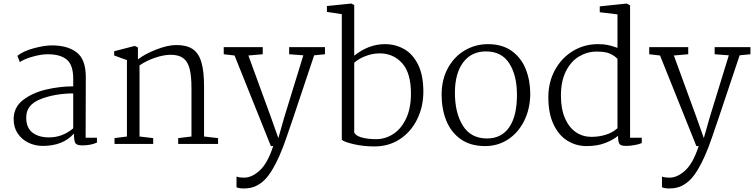

<svg xmlns="http://www.w3.org/2000/svg" viewBox="-20 -812 4253 1083"><path d="M464 -377 463 -35H527V-8Q493 8 443 8Q413 8 405 -5Q397 -18 397 -59Q336 11 221 11Q178 11 140.5 -7Q103 -25 80 -59Q57 -93 57 -140Q57 -208 111.5 -249Q166 -290 242.5 -307.5Q319 -325 393 -325V-368Q393 -445 357 -475.5Q321 -506 249 -506Q213 -506 166 -493Q119 -480 92 -462L78 -497Q111 -524 171 -540Q231 -556 273 -556Q361 -556 412.5 -516.5Q464 -477 464 -377ZM128 -151Q127 -93 162 -65Q197 -37 257 -37Q332 -37 393 -88V-285Q293 -285 210.5 -253.5Q128 -222 128 -151Z M696 -42V-473L624 -499V-523L740 -553L758 -544V-477Q796 -507 861 -532.5Q926 -558 975 -558Q1033 -558 1067 -535Q1101 -512 1116 -461Q1131 -410 1131 -324V-42L1210 -33V0H985V-33L1060 -42V-315Q1060 -384 1049.5 -424.5Q1039 -465 1013.5 -484Q988 -503 943 -503Q904 -503 855 -486.5Q806 -470 767 -443V-42L844 -33V0H626V-33Z M1353 190Q1397 192 1443 151.5Q1489 111 1521 12H1508L1303 -499L1242 -506V-546H1462V-506L1381 -499L1506 -157L1550 -33L1583 -149L1691 -500L1611 -506V-546H1813V-506L1752 -500Q1597 -34 1577 16Q1537 120 1495 176.5Q1453 233 1395 247Q1379 251 1353 251Q1342 251 1330 249Q1318 247 1314 244V184Q1331 190 1353 190Z M1824 -745V-778L1961 -792L1978 -784V-498Q2060 -563 2151 -563Q2210 -563 2259 -535.5Q2308 -508 2338 -448Q2368 -388 2368 -295Q2368 -210 2333 -139Q2298 -68 2235.5 -27Q2173 14 2092 14Q2029 14 1974 1Q1919 -12 1908 -24V-732ZM2101 -27Q2153 -27 2198 -56Q2243 -85 2270.5 -143Q2298 -201 2298 -284Q2298 -401 2248 -456Q2198 -511 2122 -511Q2082 -511 2042.5 -496Q2003 -481 1978 -458V-65Q1986 -46 2020.5 -36.5Q2055 -27 2101 -27Z M2971 -282Q2970 -197 2936.5 -130Q2903 -63 2845.5 -25.5Q2788 12 2717 12Q2633 12 2578 -27.5Q2523 -67 2497 -132.5Q2471 -198 2471 -278Q2471 -363 2506.5 -428Q2542 -493 2602 -528Q2662 -563 2732 -563Q2813 -563 2866.5 -524.5Q2920 -486 2945.5 -422Q2971 -358 2971 -282ZM2546 -288Q2546 -175 2591 -103Q2636 -31 2727 -31Q2809 -31 2852.5 -94.5Q2896 -158 2896 -277Q2896 -386 2853 -454Q2810 -522 2721 -522Q2639 -522 2592.5 -460Q2546 -398 2546 -288Z M3534 -782V-35H3600V-5Q3585 2 3558.5 6.5Q3532 11 3511 11Q3482 11 3474 -0.5Q3466 -12 3466 -46Q3441 -24 3395.5 -6Q3350 12 3289 12Q3230 12 3181 -18Q3132 -48 3102.5 -110Q3073 -172 3073 -264Q3073 -349 3110.5 -417.5Q3148 -486 3212 -524.5Q3276 -563 3353 -563Q3387 -563 3409 -558Q3431 -553 3445 -548Q3459 -543 3463 -542V-731L3363 -743V-776L3515 -792ZM3144 -272Q3144 -197 3167 -144.5Q3190 -92 3229 -66Q3268 -40 3316 -40Q3358 -40 3397 -52Q3436 -64 3463 -89V-480Q3447 -497 3421.5 -509Q3396 -521 3345 -521Q3293 -521 3247 -494Q3201 -467 3172.5 -411Q3144 -355 3144 -272Z M3753 190Q3797 192 3843 151.5Q3889 111 3921 12H3908L3703 -499L3642 -506V-546H3862V-506L3781 -499L3906 -157L3950 -33L3983 -149L4091 -500L4011 -506V-546H4213V-506L4152 -500Q3997 -34 3977 16Q3937 120 3895 176.5Q3853 233 3795 247Q3779 251 3753 251Q3742 251 3730 249Q3718 247 3714 244V184Q3731 190 3753 190Z"/></svg>

Font: Martel UltraLight
Style: Regular
Weight: 250
Designer: Dan Reynolds
Foundry: Dan Reynolds
Version: Version 1.001; ttfautohint (v1.1) -l 5 -r 5 -G 72 -x 0 -D la